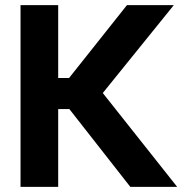

<svg xmlns="http://www.w3.org/2000/svg" viewBox="-20 -727 720 747"><path d="M249.8 -302.7H206.4V0H59.9V-707H206.4V-423.5H248.7L473.9 -707H656.2L379.9 -365.1L669.3 0H487Z"/></svg>

Font: Pretendard Std Variable
Style: Regular
Weight: 400
Designer: Base glyphs from Inter by Rasmus Andersson; Hangeul glyphs from Noto Sans CJK(Source Han Sans) by Jang Soo-young and Kan
Foundry: Kil Hyung-jin
Version: Version 1.309;Glyphs 3.2 (3225)